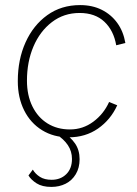

<svg xmlns="http://www.w3.org/2000/svg" viewBox="-20 -530 540 755"><path d="M250 10Q191 10 145.5 -18Q100 -46 75 -96Q50 -146 50 -211Q50 -296 80.5 -363.5Q111 -431 166 -470.5Q221 -510 295 -510Q343 -510 380 -491.5Q417 -473 441 -440Q465 -407 473 -361L437 -352Q427 -410 390.5 -444.5Q354 -479 293 -479Q231 -479 184 -443Q137 -407 111.5 -347Q86 -287 86 -213Q86 -155 107.5 -111.5Q129 -68 167 -44.5Q205 -21 255 -21Q306 -21 347 -51.5Q388 -82 409 -129L441 -116Q415 -59 365.5 -24.5Q316 10 250 10ZM201 -2 226 -11Q257 8 275 34Q293 60 293 96Q293 130 278 155Q263 180 238 192.5Q213 205 182 205Q146 205 124 191Q102 177 92 160L109 137Q119 154 137 165.5Q155 177 183 177Q218 177 240.5 155Q263 133 263 95Q263 65 247 41Q231 17 201 -2Z"/></svg>

Font: Kantumruy Pro ExtraLight
Style: Italic
Weight: 250
Italic angle: -13°
Version: Version 1.002